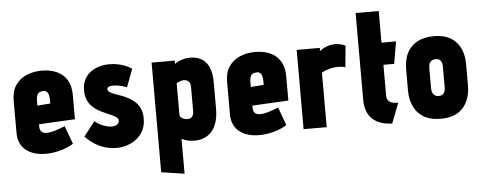

<svg xmlns="http://www.w3.org/2000/svg" viewBox="-56 -847 3035 1209"><g transform="rotate(-5 1461.5 -243.0)"><path d="M179 -158V-176L407 -188V-343Q407 -399 384 -436.5Q361 -474 320 -492.5Q279 -511 225 -511Q171 -511 127.5 -492Q84 -473 58.5 -435Q33 -397 33 -340V-135Q33 -97 46 -69Q59 -41 82.5 -23Q106 -5 137.5 4Q169 13 205 13Q252 13 298.5 0Q345 -13 381 -35L339 -150Q313 -139 280 -128.5Q247 -118 223 -118Q212 -118 203.5 -121Q195 -124 190 -129Q185 -134 182 -141.5Q179 -149 179 -158ZM261 -323V-300L179 -294V-324Q179 -342 182.5 -354.5Q186 -367 195 -374Q204 -381 222 -382Q238 -383 246.5 -374.5Q255 -366 258 -352.5Q261 -339 261 -323Z M751 -359 794 -473Q777 -485 754 -494.5Q731 -504 705.5 -509Q680 -514 654 -514Q616 -514 584.5 -504Q553 -494 529 -474.5Q505 -455 492.5 -427Q480 -399 480 -362Q480 -328 491 -303Q502 -278 520 -260.5Q538 -243 559.5 -231Q581 -219 602 -210Q623 -201 641 -193Q659 -185 670 -176.5Q681 -168 681 -155Q681 -146 677 -139.5Q673 -133 666 -129.5Q659 -126 650.5 -124Q642 -122 633 -122Q615 -122 596 -128Q577 -134 559 -143.5Q541 -153 528 -165L457 -74Q495 -32 546 -8.5Q597 15 652 15Q687 15 720.5 4Q754 -7 780.5 -28Q807 -49 823 -80.5Q839 -112 839 -154Q839 -191 827.5 -217Q816 -243 797 -260.5Q778 -278 755.5 -290Q733 -302 710.5 -310Q688 -318 669 -325Q650 -332 638.5 -339.5Q627 -347 627 -358Q627 -365 630.5 -368.5Q634 -372 640 -374.5Q646 -377 652.5 -377.5Q659 -378 666 -378Q682 -378 698 -375Q714 -372 728 -368Q742 -364 751 -359Z M1298 -177V-346Q1298 -397 1283.5 -434Q1269 -471 1238.5 -491Q1208 -511 1161 -511Q1141 -511 1120.5 -505.5Q1100 -500 1085 -492.5Q1070 -485 1065 -479V-501H919V192L1065 214V-6Q1075 -1 1087 3Q1099 7 1113.5 9.5Q1128 12 1146 12Q1217 12 1257.5 -36.5Q1298 -85 1298 -177ZM1153 -328V-172Q1153 -159 1148.5 -148.5Q1144 -138 1135.5 -132.5Q1127 -127 1115 -127Q1108 -127 1099.5 -129Q1091 -131 1083 -135Q1075 -139 1070 -145Q1065 -151 1065 -159V-358Q1068 -360 1074.5 -363Q1081 -366 1090.5 -369.5Q1100 -373 1110 -373Q1118 -373 1125.5 -371Q1133 -369 1139.5 -364Q1146 -359 1149.5 -350Q1153 -341 1153 -328Z M1528 -158V-176L1756 -188V-343Q1756 -399 1733 -436.5Q1710 -474 1669 -492.5Q1628 -511 1574 -511Q1520 -511 1476.5 -492Q1433 -473 1407.5 -435Q1382 -397 1382 -340V-135Q1382 -97 1395 -69Q1408 -41 1431.5 -23Q1455 -5 1486.5 4Q1518 13 1554 13Q1601 13 1647.5 0Q1694 -13 1730 -35L1688 -150Q1662 -139 1629 -128.5Q1596 -118 1572 -118Q1561 -118 1552.5 -121Q1544 -124 1539 -129Q1534 -134 1531 -141.5Q1528 -149 1528 -158ZM1610 -323V-300L1528 -294V-324Q1528 -342 1531.5 -354.5Q1535 -367 1544 -374Q1553 -381 1571 -382Q1587 -383 1595.5 -374.5Q1604 -366 1607 -352.5Q1610 -339 1610 -323Z M2132 -365 2145 -501Q2132 -507 2115.5 -511.5Q2099 -516 2080 -516Q2054 -516 2028.5 -507Q2003 -498 1982 -481V-501H1836V0H1982V-344Q1994 -352 2007.5 -357Q2021 -362 2034.5 -365.5Q2048 -369 2062 -370.5Q2076 -372 2089 -372Q2111 -372 2121.5 -368.5Q2132 -365 2132 -365Z M2372 -168V-360H2440L2464 -500H2372V-700H2226V-151Q2226 -73 2269.5 -31Q2313 11 2395 13L2444 -114Q2421 -114 2405 -119Q2389 -124 2380.5 -135.5Q2372 -147 2372 -168Z M2891 -185V-317Q2891 -409 2842.5 -460.5Q2794 -512 2705 -512Q2642 -512 2599 -489Q2556 -466 2534 -423Q2512 -380 2512 -317V-185Q2512 -130 2532 -86Q2552 -42 2594 -16Q2636 10 2703 10Q2797 10 2844 -43.5Q2891 -97 2891 -185ZM2744 -317V-184Q2744 -170 2740 -158.5Q2736 -147 2727 -140.5Q2718 -134 2703 -134Q2687 -134 2677 -141Q2667 -148 2662.5 -159.5Q2658 -171 2658 -184V-317Q2658 -334 2663.5 -345Q2669 -356 2679 -361.5Q2689 -367 2703 -367Q2717 -367 2726 -361Q2735 -355 2739.5 -344Q2744 -333 2744 -317Z"/></g></svg>

Font: Advent Pro ExtraBold
Style: Regular
Weight: 800
Designer: VivaRado, Andreas Kalpakidis
Foundry: VivaRado, Andreas Kalpakidis
Version: Version 3.000